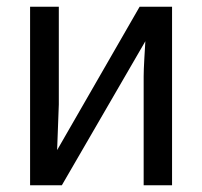

<svg xmlns="http://www.w3.org/2000/svg" viewBox="-20 -548 599 568"><path d="M154 -528V-239L149 -104L393 -528H489V0H405V-322Q405 -331 405.5 -344.5Q406 -358 407 -375L410 -426L163 0H69V-528Z"/></svg>

Font: Libra Sans
Style: Regular
Weight: 400
Foundry: Context Ltd
Version: Version 1.000; ttfautohint (v1.3)